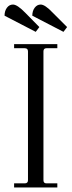

<svg xmlns="http://www.w3.org/2000/svg" viewBox="-28 -824 315 844"><path d="M129 -684 -8 -755Q-8 -776 2.5 -790Q13 -804 29 -804Q48 -804 83 -768L145 -705ZM251 -684 114 -755Q114 -776 124.5 -790Q135 -804 151 -804Q170 -804 204 -768L267 -705ZM34 0V-18H81Q95 -18 95 -32V-598Q95 -612 81 -612H34V-630H224V-612H176Q163 -612 163 -598V-32Q163 -18 176 -18H224V0Z"/></svg>

Font: Arapey Thin
Style: Regular
Weight: 100
Designer: Eduardo Rodriguez Tunni
Foundry: Eduardo Rodriguez Tunni
Version: Version 4.000;hotconv 1.0.109;makeotfexe 2.5.65596